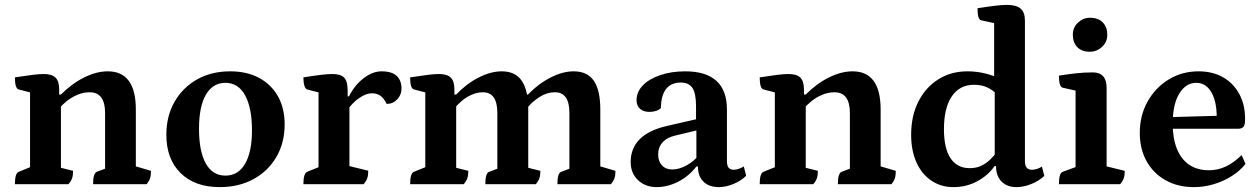

<svg xmlns="http://www.w3.org/2000/svg" viewBox="-20 -754 5156 786"><path d="M41 0Q41 -45.5 57 -50.9L114 -73.9L103 -56.9V-388.3L114.5 -372.8L56.4 -387.9Q41 -391.8 41 -437.3Q88.5 -444.6 114.9 -447.8Q141.4 -451 158.9 -451Q192.6 -451 207.4 -436.2Q222.2 -421.4 222.2 -388.3V-364.4L217.1 -367H229.5Q273.1 -411.2 323.9 -436.6Q374.7 -462 421 -462Q536.1 -462 536.1 -305.5V-61.9L524.6 -76.3L598.1 -54.6Q598.1 -36.4 594.4 -24.6Q590.8 -12.9 580.3 0H361Q361 -45.5 377 -50.9L420.2 -67.2L410.2 -50.2V-291.3Q410.2 -376.2 347.3 -376.2Q320.9 -376.2 296.6 -365.8Q272.3 -355.4 253.3 -340.2Q234.4 -325 223.7 -311L229.5 -328.2V-55.7L217.5 -70.1L279.2 -54.6Q279.2 -36.4 275.2 -24.6Q271.3 -12.9 260.3 0Z M879.6 12Q777.6 12 719.3 -45.5Q661 -103.1 661 -202.4Q661 -278.3 694.3 -336.8Q727.6 -395.4 786.4 -428.7Q845.3 -462 922.1 -462Q990.4 -462 1040.4 -435.3Q1090.3 -408.5 1117.8 -359.9Q1145.3 -311.2 1145.3 -244.8Q1145.3 -169.7 1111.6 -111.7Q1077.9 -53.6 1017.9 -20.8Q957.9 12 879.6 12ZM902.6 -35.1Q955.2 -35.1 983.4 -83.7Q1011.5 -132.3 1011.5 -220.7Q1011.5 -312.7 983.4 -363.8Q955.3 -414.9 902.9 -414.9Q851.2 -414.9 822.9 -366.4Q794.7 -317.8 794.7 -227.4Q794.7 -134.5 822.5 -84.8Q850.2 -35.1 902.6 -35.1Z M1222 0Q1222 -44.4 1238 -50.9L1295 -73.9L1284 -56.9V-388.3L1295.5 -372.8L1237.4 -387.9Q1230.4 -389.9 1226.2 -402.7Q1222 -415.4 1222 -437.3Q1271.4 -445.1 1297.1 -448Q1322.9 -451 1339.9 -451Q1374.7 -451 1389 -436.1Q1403.2 -421.3 1403.2 -383.5V-349.6L1393.6 -359.7H1408.6Q1432.4 -406.3 1469 -434.1Q1505.6 -462 1542 -462Q1584.1 -462 1603.9 -443.2Q1623.7 -424.5 1623.7 -391.4Q1623.7 -365.6 1606.1 -347.1Q1588.6 -328.6 1562.9 -328.6Q1550.7 -353.3 1536.2 -362.7Q1521.6 -372.2 1502.7 -372.2Q1478.8 -372.2 1450.9 -353Q1423.1 -333.9 1403 -304.7L1410.5 -329.1V-55.7L1395.6 -77.7L1487.5 -55.1Q1487.5 -37 1483.6 -24.9Q1479.6 -12.9 1468.6 0Z M1659 0Q1659 -45.5 1675 -50.9L1732 -73.9L1721 -58.6V-388.3L1732.5 -372.8L1674.4 -387.9Q1659 -391.8 1659 -437.3Q1706.5 -444.6 1732.9 -447.8Q1759.4 -451 1776.9 -451Q1810.6 -451 1825.4 -436.2Q1840.2 -421.4 1840.2 -388.3V-364.4L1836.2 -367H1847.5Q1889.5 -411.2 1939.3 -436.6Q1989.2 -462 2033.8 -462Q2089.8 -462 2116.1 -423.1Q2142.5 -384.3 2142.5 -305.1V-55.7L2130.5 -70.1L2192.2 -54.6Q2192.2 -36.4 2188.2 -24.6Q2184.3 -12.9 2173.8 0H1966.8Q1966.8 -45.5 1982.8 -50.9L2026.5 -67.2L2016 -51.9V-291.3Q2016 -376.2 1957.2 -376.2Q1932.8 -376.2 1910 -365.8Q1887.2 -355.4 1869.5 -340.2Q1851.9 -325 1841.7 -311L1847.5 -328.2V-55.7L1835.5 -70.1L1897.2 -54.6Q1897.2 -36.4 1893.2 -24.6Q1889.3 -12.9 1878.3 0ZM2261.8 0Q2261.8 -45.5 2277.8 -50.9L2321.5 -67.2L2311 -51.9V-291.3Q2311 -376.2 2252.2 -376.2Q2218 -376.2 2187.2 -356Q2156.5 -335.7 2139.2 -312.9L2125.5 -367H2141.4Q2184 -411.2 2233.8 -436.6Q2283.6 -462 2328.3 -462Q2384.8 -462 2411.1 -423.1Q2437.5 -384.3 2437.5 -305.5V-61.9L2425.9 -76.3L2499.5 -54.6Q2499.5 -36.4 2495.5 -24.6Q2491.6 -12.9 2481.1 0Z M2668.5 12Q2622.4 12 2592.1 -16.4Q2561.8 -44.8 2561.8 -90.8Q2561.8 -147.4 2599.2 -184.5Q2636.6 -221.6 2709.6 -238.2L2841.9 -268.6L2829.4 -253.5V-319.5Q2829.4 -371.2 2814.8 -393.7Q2800.2 -416.1 2767.1 -416.1Q2727.9 -416.1 2707.1 -390.2Q2686.4 -364.3 2685.5 -311.8Q2679.2 -304.6 2666.3 -300.2Q2653.5 -295.9 2639.1 -295.9Q2614 -295.9 2599.9 -308.8Q2585.9 -321.7 2585.9 -343.7Q2585.9 -378 2611.8 -404.6Q2637.7 -431.2 2683.2 -446.6Q2728.7 -462 2785 -462Q2869.8 -462 2912.8 -423Q2955.9 -383.9 2955.9 -305.2V-94.1Q2955.9 -76.2 2962.6 -67.6Q2969.4 -59.1 2984.7 -59.1Q2994.8 -59.1 3006.2 -63.5Q3017.7 -67.9 3024.9 -72.7L3034.6 -34.4Q3013.7 -13.6 2982.4 -0.8Q2951.1 12 2923.1 12Q2882.6 12 2859.8 -10.3Q2837.1 -32.6 2837.1 -72.4H2830.8Q2800.6 -33.1 2756.9 -10.5Q2713.2 12 2668.5 12ZM2731.8 -60.2Q2760.1 -60.2 2790.6 -76.9Q2821.2 -93.5 2841.4 -120.1L2830.8 -94.6V-226.1L2846.5 -223.6L2745.2 -199.3Q2710.7 -191.6 2692.5 -171.4Q2674.3 -151.2 2674.3 -121.8Q2674.3 -94 2689.9 -77.1Q2705.5 -60.2 2731.8 -60.2Z M3090 0Q3090 -45.5 3106 -50.9L3163 -73.9L3152 -56.9V-388.3L3163.5 -372.8L3105.4 -387.9Q3090 -391.8 3090 -437.3Q3137.5 -444.6 3163.9 -447.8Q3190.4 -451 3207.9 -451Q3241.6 -451 3256.4 -436.2Q3271.2 -421.4 3271.2 -388.3V-364.4L3266.1 -367H3278.5Q3322.1 -411.2 3372.9 -436.6Q3423.7 -462 3470 -462Q3585.1 -462 3585.1 -305.5V-61.9L3573.6 -76.3L3647.1 -54.6Q3647.1 -36.4 3643.4 -24.6Q3639.8 -12.9 3629.3 0H3410Q3410 -45.5 3426 -50.9L3469.2 -67.2L3459.2 -50.2V-291.3Q3459.2 -376.2 3396.3 -376.2Q3369.9 -376.2 3345.6 -365.8Q3321.3 -355.4 3302.3 -340.2Q3283.4 -325 3272.7 -311L3278.5 -328.2V-55.7L3266.5 -70.1L3328.2 -54.6Q3328.2 -36.4 3324.2 -24.6Q3320.3 -12.9 3309.3 0Z M3883.4 12Q3831.7 12 3792.4 -14.7Q3753.1 -41.5 3731.5 -89.7Q3710 -137.9 3710 -202.4Q3710 -279.3 3739.3 -337.5Q3768.5 -395.8 3820.7 -428.9Q3872.9 -462 3940.7 -462Q3970.4 -462 4000.2 -456.2Q4030 -450.4 4059.1 -438.2L4049.8 -426.3V-671.8L4061.8 -656.8L3996.6 -670.9Q3981.7 -673.7 3981.7 -720.3Q4028.3 -727.6 4056.1 -730.8Q4084 -734 4101.9 -734Q4140.3 -734 4158 -718.9Q4175.8 -703.8 4175.8 -669.7V-94.1Q4175.8 -76.2 4183 -67.6Q4190.3 -59.1 4205.1 -59.1Q4215.7 -59.1 4227.1 -63.2Q4238.6 -67.4 4245.4 -72.1L4255.1 -33.9Q4233.1 -13.2 4201.8 -0.6Q4170.5 12 4141.2 12Q4102.5 12 4080 -10.9Q4057.5 -33.7 4057.5 -74.1H4051.3Q4026.2 -36.8 3981.4 -12.4Q3936.7 12 3883.4 12ZM3950.1 -65.6Q3976.8 -65.6 3997.4 -75.5Q4018.1 -85.4 4034.5 -101.7Q4051 -118 4064.5 -136.1L4052.2 -109.3V-394.1L4064.5 -364.7Q4044.9 -385.2 4021.7 -396.1Q3998.5 -406.9 3966.6 -406.9Q3908.8 -406.9 3876.5 -359.6Q3844.3 -312.2 3844.3 -225.1Q3844.3 -146.9 3871.2 -106.2Q3898.2 -65.6 3950.1 -65.6Z M4315 0Q4315 -46 4331 -50.9L4394.1 -73.9L4383.1 -58.6V-395.4L4395.1 -380.4L4330.4 -395Q4315 -398.4 4315 -444.5Q4353.5 -450.4 4385.9 -454Q4418.3 -457.6 4453.8 -457.6Q4510.2 -457.6 4510.2 -393.8V-61.9L4498.2 -75.8L4584.5 -54.6Q4584.5 -36.4 4580.5 -24.6Q4576.6 -12.9 4565.6 0ZM4441.8 -542.2Q4407.9 -542.2 4389.9 -561.3Q4371.9 -580.4 4371.9 -611.5Q4371.9 -642.2 4393.3 -661.7Q4414.7 -681.3 4441.8 -681.3Q4476.1 -681.3 4494.6 -662.1Q4513 -643 4513 -611.5Q4513 -581.8 4491.3 -562Q4469.7 -542.2 4441.8 -542.2Z M4867.4 12Q4801.4 12 4751.4 -16.2Q4701.4 -44.4 4673.7 -94.3Q4646 -144.2 4646 -209.5Q4646 -281.6 4678.1 -338.7Q4710.2 -395.8 4764.8 -428.9Q4819.4 -462 4886.1 -462Q4944.4 -462 4987 -437.6Q5029.5 -413.2 5053.3 -369.4Q5077.1 -325.6 5077.1 -266.5Q5077.1 -242.1 5070.1 -234.5Q5063.1 -226.9 5047.8 -226.9H4736.4V-273.6L4972.4 -280.2L4960.9 -265.1Q4962 -312.7 4951.9 -346.1Q4941.8 -379.5 4922.9 -397.2Q4904.1 -414.9 4877.4 -414.9Q4834.5 -414.9 4807.6 -370.7Q4780.7 -326.5 4780.7 -247.4Q4780.7 -187.9 4797.8 -145.2Q4814.8 -102.5 4848.1 -79.7Q4881.5 -57 4929.5 -57Q4965.9 -57 4998.8 -72.7Q5031.8 -88.5 5063 -119.2L5078.7 -82.9Q5056.4 -54.7 5022.2 -33.1Q4988.1 -11.5 4948.5 0.2Q4909 12 4867.4 12Z"/></svg>

Font: Pitagon Serif
Style: Regular
Weight: 400
Designer: Travis Tran
Foundry: Pitagon
Version: Version 1.000;gftools[0.9.26]